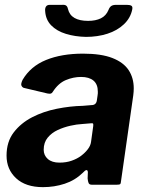

<svg xmlns="http://www.w3.org/2000/svg" viewBox="-20 -761 603 791"><path d="M321 -49Q289 -18 246.5 -4Q204 10 157 10Q86 10 46.5 -26.5Q7 -63 7 -120Q7 -177 36.5 -215.5Q66 -254 112.5 -278Q159 -302 214.5 -313Q270 -324 321 -325L357 -328Q376 -328 379 -347L382 -368Q383 -372 383 -376.5Q383 -381 383 -384Q383 -414 365 -429Q347 -444 314 -444Q282 -444 251 -431Q220 -418 197 -382Q194 -377 189.5 -375.5Q185 -374 175 -376L78 -399Q72 -401 68.5 -408Q65 -415 73 -432Q106 -488 170 -514Q234 -540 322 -540Q397 -540 443 -522Q489 -504 510 -472Q531 -440 531 -397Q531 -390 530.5 -383Q530 -376 529 -368L479 -18Q478 -5 475 -2.5Q472 0 461 0H358Q348 0 345 -7Q342 -14 341 -26L342 -52Q340 -70 321 -49ZM364 -241Q365 -249 363.5 -251.5Q362 -254 354 -253L318 -250Q297 -249 270 -243Q243 -237 218 -225.5Q193 -214 176.5 -194Q160 -174 160 -144Q160 -121 177 -106Q194 -91 225 -91Q253 -91 275.5 -99Q298 -107 314 -119Q331 -132 342 -146.5Q353 -161 355 -176ZM334 -609Q289 -610 251.5 -621.5Q214 -633 191 -656.5Q168 -680 166 -716Q165 -727 169.5 -734Q174 -741 185 -741H235Q247 -742 252.5 -738Q258 -734 260 -724Q266 -699 287 -687Q308 -675 343 -675Q374 -675 395.5 -685.5Q417 -696 427 -720Q431 -731 438 -736Q445 -741 458 -741H503Q515 -741 521 -737.5Q527 -734 525 -723Q518 -687 490.5 -661Q463 -635 422.5 -622Q382 -609 334 -609Z"/></svg>

Font: Libre Franklin
Style: Bold Italic
Weight: 700
Italic angle: -8°
Designer: Pablo Impallari, Rodrigo Fuenzalida, Nhung Nguyen
Foundry: Impallari Type
Version: Version 3.000